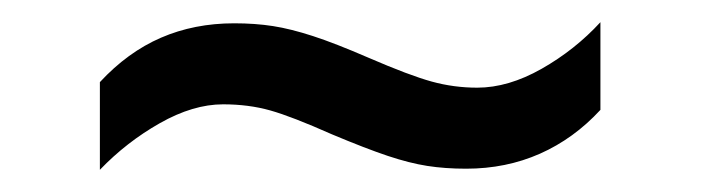

<svg xmlns="http://www.w3.org/2000/svg" viewBox="-20 -409 632 173"><path d="M70 -335Q95 -362 125 -375Q155 -388 191 -388Q210 -388 226 -385.5Q242 -383 262 -376.5Q282 -370 312 -357Q349 -341 369 -335.5Q389 -330 410 -330Q438 -330 468 -347Q498 -364 521 -389V-310Q497 -284 466.5 -270.5Q436 -257 400 -257Q381 -257 365 -259.5Q349 -262 329.5 -268.5Q310 -275 279 -288Q243 -304 223.5 -309.5Q204 -315 181 -315Q154 -315 124 -298Q94 -281 70 -256Z"/></svg>

Font: hexoriya15
Style: Book
Weight: 400
Designer: Jelle Bosma - Monotype Design Team
Foundry: Monotype Imaging Inc.
Version: Version 2.003